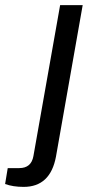

<svg xmlns="http://www.w3.org/2000/svg" viewBox="-119 -546 362 748"><path d="M-26.9 182.1Q-68.4 182.1 -99.1 170.9L-88.9 108.9H-43.9Q2.9 108.9 11.2 62L115.2 -525.9H203.1L99.1 64Q77.1 182.1 -26.9 182.1Z"/></svg>

Font: Archivo
Style: Italic
Weight: 400
Italic angle: -10°
Designer: Hector Gatti
Foundry: Omnibus-Type
Version: Version 2.001